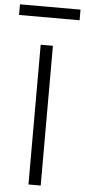

<svg xmlns="http://www.w3.org/2000/svg" viewBox="-91 -921 422 954"><g transform="rotate(5 120.0 -444.0)"><path d="M89 0V-697H150V0ZM-31 -835V-888H271V-835Z"/></g></svg>

Font: TitilliumText22L Lt
Style: Thin
Weight: 300
Designer: Campivisivi
Foundry: Campivisivi
Version: 1.000